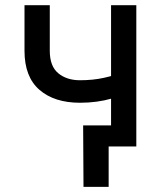

<svg xmlns="http://www.w3.org/2000/svg" viewBox="-20 -566 639 742"><path d="M289.1 -168.9Q189.9 -168.9 132.3 -219Q74.7 -269 74.7 -369.6V-545.9H172.4V-369.6Q172.4 -310.1 205.1 -283Q237.8 -255.9 289.1 -255.9Q338.9 -255.9 380.9 -265.1Q422.9 -274.4 465.3 -289.6V-202.6Q439 -192.9 411.4 -185.1Q383.8 -177.2 353.5 -173.1Q323.2 -168.9 289.1 -168.9ZM409.2 0V-545.9H506.8V0ZM399.9 156.2H302.7L301.3 -81.5H437V0H399.9Z"/></svg>

Font: Inter Cardless
Style: Regular
Weight: 400
Designer: Rasmus Andersson
Foundry: rsms
Version: Version 4.001;git-9221beed3